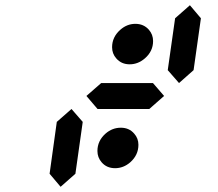

<svg xmlns="http://www.w3.org/2000/svg" viewBox="-20 -821 840 741"><path d="M213.9 -100.1 171.4 -150.4 199.2 -350.6 255.9 -400.4 299.3 -350.6 271 -150.4ZM670.9 -500.5 627.4 -550.3 655.8 -750.5 712.9 -800.8 755.4 -750.5 727.1 -550.3ZM556.2 -400.4H356.4L313.5 -450.7L370.6 -500.5H570.3L613.3 -450.7ZM424.3 -171.9Q391.6 -171.9 372.1 -194.8Q356 -213.4 356 -238.3Q356 -277.8 387.7 -305.7Q413.6 -328.1 446.3 -328.1Q478.5 -328.1 498 -305.2Q514.2 -287.1 514.2 -262.2Q514.2 -222.7 482.9 -194.8Q456.5 -171.9 424.3 -171.9ZM480.5 -572.8Q448.2 -572.8 428.7 -595.7Q412.6 -613.8 412.6 -638.7Q412.6 -678.2 444.3 -706.1Q470.2 -729 502.4 -729Q534.7 -729 554.7 -706.1Q570.8 -687.5 570.8 -662.6Q570.8 -623 539.1 -595.7Q512.7 -572.8 480.5 -572.8Z"/></svg>

Font: E1234
Style: Italic
Weight: 400
Italic angle: -8°
Designer: GGBotNet
Foundry: GGBotNet
Version: 1.04